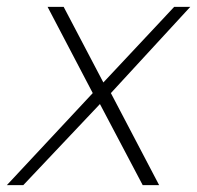

<svg xmlns="http://www.w3.org/2000/svg" viewBox="-45 -541 576 561"><path d="M141 -521 257 -300 464 -521H511L279 -269L420 0H372L247 -237L23 0H-25L226 -269L94 -521Z"/></svg>

Font: TypoPRO Montserrat
Style: Italic
Weight: 275
Italic angle: -11.3°
Designer: Julieta Ulanovsky
Foundry: Julieta Ulanovsky
Version: Version 6.001